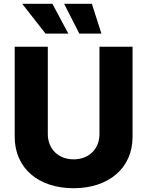

<svg xmlns="http://www.w3.org/2000/svg" viewBox="-20 -971 767 1000"><path d="M363.3 9.3C546.4 9.3 670.4 -95.7 670.4 -258.3V-727.5H498V-272.5C498 -195.8 443.8 -141.1 363.3 -141.1C283.7 -141.1 229 -195.8 229 -272.5V-727.5H56.6V-258.3C56.6 -95.7 179.2 9.3 363.3 9.3ZM217.3 -795.9H335.9L252.9 -951.2H95.7ZM393.1 -795.9H508.3L458.5 -951.2H314Z"/></svg>

Font: Inter ExtraBold
Style: Regular
Weight: 800
Designer: Rasmus Andersson
Foundry: rsms
Version: Version 4.001;git-9221beed3